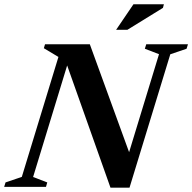

<svg xmlns="http://www.w3.org/2000/svg" viewBox="-46 -878 904 902"><path d="M754 -623 562.5 3.5H473L269.5 -570.5L109.5 -46.5L176 -21L170 0H-26.5L-20 -21L56.5 -47L228.5 -610.5L160 -651.5L165.5 -670H376L560.5 -163L701 -623.5L634.5 -649L641 -670H837L830.5 -649ZM499.5 -738 581 -858H724L719.5 -841L552.5 -738Z"/></svg>

Font: Newsreader 16pt
Style: Bold Italic
Weight: 700
Italic angle: -17°
Designer: Hugues Gentile
Foundry: Production Type
Version: Version 1.003; ttfautohint (v1.8.3)